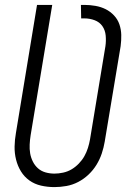

<svg xmlns="http://www.w3.org/2000/svg" viewBox="-20 -755 540 783"><path d="M202 8Q174 8 147.5 2Q121 -4 100 -19Q79 -34 65.5 -56Q52 -78 45.5 -104Q39 -130 39.5 -157.5Q40 -185 45 -213L131 -735H193L105 -204Q102 -185 101 -166Q100 -147 103 -129.5Q106 -112 114 -96Q122 -80 135 -68.5Q148 -57 165.5 -52Q183 -47 202 -47Q219 -47 237.5 -51Q256 -55 272 -64.5Q288 -74 301.5 -88Q315 -102 324 -118Q333 -134 338.5 -151.5Q344 -169 347 -186L410 -567Q413 -588 411 -610Q409 -632 397.5 -648.5Q386 -665 366 -672.5Q346 -680 324 -680H311L310 -735H324Q347 -735 369.5 -731Q392 -727 411 -717.5Q430 -708 445 -692Q460 -676 467 -655.5Q474 -635 474.5 -612.5Q475 -590 472 -567L407 -177Q403 -153 395 -129Q387 -105 373.5 -83Q360 -61 341 -43Q322 -25 299 -13Q276 -1 251 3.5Q226 8 202 8Z"/></svg>

Font: Iosevka Curly Light
Style: Italic
Weight: 300
Italic angle: -9°
Monospace: yes
Designer: Belleve Invis
Foundry: Belleve Invis
Version: Version 22.1.2; ttfautohint (v1.8.4)